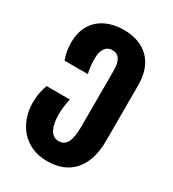

<svg xmlns="http://www.w3.org/2000/svg" viewBox="-194 -666 920 1022"><g transform="rotate(30 265.5 -155.0)"><path d="M257 250C398 250 476 158 476 0V-345C476 -482 395 -560 264 -560C145 -560 53 -494 53 -363C53 -321 59 -295 71 -260H214C207 -293 204 -322 204 -349C204 -402 224 -436 265 -436C305 -436 324 -405 324 -345V-3C324 86 305 127 256 127C206 127 187 69 187 3C187 -34 193 -69 199 -95H56C43 -61 36 -24 36 16C36 143 115 250 257 250Z"/></g></svg>

Font: Noto Sans Georgian Condensed ExtraBold
Style: Regular
Weight: 800
Width: 3
Designer: Monotype Design Team, Akaki Razmadze
Foundry: Google LLC
Version: Version 2.005